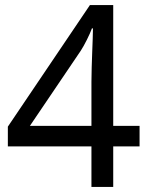

<svg xmlns="http://www.w3.org/2000/svg" viewBox="-20 -738 591 758"><path d="M341 -160H11V-238L335 -718H427V-241H531V-160H427V0H341ZM341 -241V-415Q341 -442 342 -472Q343 -502 344 -531Q345 -560 346 -585Q347 -610 347 -626H343Q336 -607 323 -581Q310 -555 299 -538L98 -241Z"/></svg>

Font: hexloriya05
Style: Book
Weight: 400
Designer: Jelle Bosma - Monotype Design Team
Foundry: Monotype Imaging Inc.
Version: Version 2.003